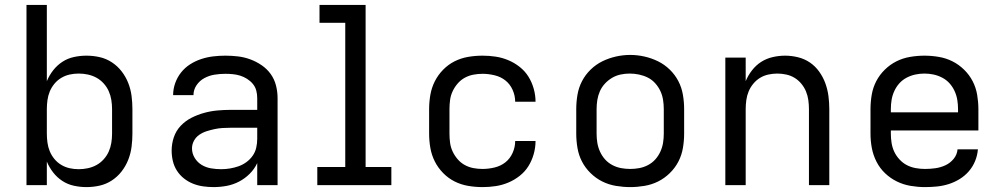

<svg xmlns="http://www.w3.org/2000/svg" viewBox="-20 -755 4090 783"><path d="M332 8Q307 8 281.5 2.5Q256 -3 234.5 -17Q213 -31 197 -51.5Q181 -72 171 -96V0H88V-735H171V-424Q181 -448 197 -468.5Q213 -489 234.5 -503Q256 -517 281.5 -522.5Q307 -528 332 -528Q360 -528 386.5 -522Q413 -516 436 -501Q459 -486 476 -464Q493 -442 503 -416.5Q513 -391 516.5 -364Q520 -337 520 -310V-210Q520 -183 516.5 -156Q513 -129 503 -103.5Q493 -78 476 -56Q459 -34 436 -19Q413 -4 386.5 2Q360 8 332 8ZM301 -65Q320 -65 338.5 -69Q357 -73 373.5 -82Q390 -91 403 -105.5Q416 -120 423.5 -137Q431 -154 434 -172.5Q437 -191 437 -210V-310Q437 -329 434 -347.5Q431 -366 423.5 -383Q416 -400 403 -414.5Q390 -429 373.5 -438Q357 -447 338.5 -451Q320 -455 301 -455Q282 -455 264 -451Q246 -447 230 -437.5Q214 -428 202 -413.5Q190 -399 183 -382Q176 -365 173.5 -346.5Q171 -328 171 -310V-210Q171 -192 173.5 -173.5Q176 -155 183 -138Q190 -121 202 -106.5Q214 -92 230 -82.5Q246 -73 264 -69Q282 -65 301 -65Z M851 8Q830 8 808.5 5Q787 2 767 -6Q747 -14 730 -27.5Q713 -41 701.5 -59Q690 -77 685 -98Q680 -119 680 -141Q680 -169 689 -195.5Q698 -222 717 -242Q736 -262 760.5 -274.5Q785 -287 812 -294.5Q839 -302 866.5 -304.5Q894 -307 921 -307H1029V-355Q1029 -371 1025 -386Q1021 -401 1011 -413Q1001 -425 987.5 -433.5Q974 -442 959.5 -446.5Q945 -451 929.5 -452.5Q914 -454 899 -454Q877 -454 855 -450.5Q833 -447 813.5 -436.5Q794 -426 781.5 -407.5Q769 -389 769 -367Q769 -367 769 -367Q769 -367 769 -367H686Q686 -367 686 -367Q686 -367 686 -367Q686 -392 694.5 -416Q703 -440 718.5 -459.5Q734 -479 755 -492.5Q776 -506 800 -514Q824 -522 849 -525Q874 -528 899 -528Q925 -528 950.5 -525Q976 -522 1000.5 -513Q1025 -504 1047 -489Q1069 -474 1084 -453Q1099 -432 1105.5 -406.5Q1112 -381 1112 -355V0H1029V-90Q1018 -66 998.5 -46.5Q979 -27 955 -14.5Q931 -2 904.5 3Q878 8 851 8ZM882 -65Q900 -65 918 -68Q936 -71 953 -77Q970 -83 985 -94Q1000 -105 1010.5 -120Q1021 -135 1025 -153Q1029 -171 1029 -189V-234H921Q905 -234 888 -233Q871 -232 855 -228.5Q839 -225 823 -220Q807 -215 793 -205.5Q779 -196 771 -181Q763 -166 763 -150Q763 -129 774 -111Q785 -93 802.5 -82.5Q820 -72 840.5 -68.5Q861 -65 882 -65Z M1274 0V-74H1388V-662H1283V-735H1471V-74H1576V0Z M1948 8Q1918 8 1889 3Q1860 -2 1834 -15Q1808 -28 1787 -49.5Q1766 -71 1753 -97Q1740 -123 1735 -152Q1730 -181 1730 -210V-310Q1730 -339 1735 -368Q1740 -397 1753 -423Q1766 -449 1787 -470.5Q1808 -492 1834 -505Q1860 -518 1889 -523Q1918 -528 1948 -528Q1975 -528 2001.5 -524Q2028 -520 2053 -509.5Q2078 -499 2099.5 -482Q2121 -465 2135 -442.5Q2149 -420 2156.5 -393.5Q2164 -367 2164 -340Q2164 -340 2164 -340Q2164 -340 2164 -340H2081Q2081 -340 2081 -340Q2081 -340 2081 -340Q2081 -365 2070.5 -388.5Q2060 -412 2041 -427Q2022 -442 1997 -448Q1972 -454 1948 -454Q1929 -454 1910.5 -450.5Q1892 -447 1875.5 -438Q1859 -429 1846.5 -414.5Q1834 -400 1826 -383Q1818 -366 1815.5 -347.5Q1813 -329 1813 -310V-210Q1813 -191 1815.5 -172.5Q1818 -154 1826 -137Q1834 -120 1846.5 -105.5Q1859 -91 1875.5 -82Q1892 -73 1910.5 -69.5Q1929 -66 1948 -66Q1972 -66 1997 -72Q2022 -78 2041 -93Q2060 -108 2070.5 -131.5Q2081 -155 2081 -180Q2081 -180 2081 -180Q2081 -180 2081 -180H2164Q2164 -180 2164 -180Q2164 -180 2164 -180Q2164 -153 2156.5 -126.5Q2149 -100 2135 -77.5Q2121 -55 2099.5 -38Q2078 -21 2053 -10.5Q2028 0 2001.5 4Q1975 8 1948 8Z M2550 8Q2521 8 2491.5 3Q2462 -2 2436 -15Q2410 -28 2388.5 -49Q2367 -70 2353.5 -96Q2340 -122 2335 -151.5Q2330 -181 2330 -210V-310Q2330 -339 2335 -368.5Q2340 -398 2353.5 -424Q2367 -450 2388.5 -471Q2410 -492 2436.5 -505Q2463 -518 2492 -524.5Q2521 -531 2550 -531Q2579 -531 2608 -524.5Q2637 -518 2663.5 -505Q2690 -492 2711.5 -471Q2733 -450 2746.5 -424Q2760 -398 2765 -368.5Q2770 -339 2770 -310V-210Q2770 -181 2765 -151.5Q2760 -122 2746.5 -96Q2733 -70 2711.5 -49Q2690 -28 2664 -15Q2638 -2 2608.5 3Q2579 8 2550 8ZM2550 -66Q2569 -66 2587.5 -69.5Q2606 -73 2623 -82Q2640 -91 2652.5 -105Q2665 -119 2673 -136.5Q2681 -154 2684 -172.5Q2687 -191 2687 -210V-310Q2687 -329 2684 -348Q2681 -367 2673 -384Q2665 -401 2652 -415.5Q2639 -430 2622 -438.5Q2605 -447 2586 -451Q2567 -455 2548 -455Q2529 -455 2510.5 -451Q2492 -447 2476 -437.5Q2460 -428 2447 -414Q2434 -400 2426.5 -383Q2419 -366 2416 -347.5Q2413 -329 2413 -310V-210Q2413 -191 2416 -172.5Q2419 -154 2427 -136.5Q2435 -119 2447.5 -105Q2460 -91 2477 -82Q2494 -73 2512.5 -69.5Q2531 -66 2550 -66Z M2938 0V-520H3021V-424Q3031 -448 3047 -468.5Q3063 -489 3084 -502.5Q3105 -516 3130.5 -522Q3156 -528 3182 -528Q3208 -528 3234.5 -521.5Q3261 -515 3283 -500Q3305 -485 3321 -462.5Q3337 -440 3346 -415Q3355 -390 3358.5 -363.5Q3362 -337 3362 -310V0H3279V-310Q3279 -328 3276.5 -346.5Q3274 -365 3267 -382Q3260 -399 3248 -413.5Q3236 -428 3220.5 -437.5Q3205 -447 3186.5 -451Q3168 -455 3150 -455Q3132 -455 3113.5 -451Q3095 -447 3079.5 -437.5Q3064 -428 3052 -413.5Q3040 -399 3033 -382Q3026 -365 3023.5 -346.5Q3021 -328 3021 -310V0Z M3752 8Q3723 8 3693.5 3Q3664 -2 3637.5 -15Q3611 -28 3589.5 -48.5Q3568 -69 3554.5 -95.5Q3541 -122 3535.5 -151Q3530 -180 3530 -210V-310Q3530 -339 3535 -368.5Q3540 -398 3553.5 -424Q3567 -450 3588.5 -471Q3610 -492 3636 -505Q3662 -518 3691.5 -523Q3721 -528 3750 -528Q3779 -528 3808.5 -523Q3838 -518 3864 -505Q3890 -492 3911.5 -471Q3933 -450 3946.5 -424Q3960 -398 3965 -368.5Q3970 -339 3970 -310V-223H3613V-210Q3613 -191 3616 -172Q3619 -153 3627 -136Q3635 -119 3648.5 -104.5Q3662 -90 3678.5 -81.5Q3695 -73 3714 -69.5Q3733 -66 3752 -66Q3774 -66 3795 -69Q3816 -72 3835.5 -81Q3855 -90 3869 -107Q3883 -124 3885 -146H3968Q3966 -121 3956.5 -98Q3947 -75 3931 -56.5Q3915 -38 3894 -25Q3873 -12 3849.5 -4.5Q3826 3 3801.5 5.5Q3777 8 3752 8ZM3613 -297H3887V-310Q3887 -329 3884 -347.5Q3881 -366 3873 -383.5Q3865 -401 3852.5 -415Q3840 -429 3823 -438Q3806 -447 3787.5 -451Q3769 -455 3750 -455Q3731 -455 3712.5 -451Q3694 -447 3677 -438Q3660 -429 3647.5 -415Q3635 -401 3627 -383.5Q3619 -366 3616 -347.5Q3613 -329 3613 -310Z"/></svg>

Font: Zed Sans Extended
Style: Regular
Weight: 400
Width: 7
Designer: Belleve Invis
Foundry: Belleve Invis
Version: Version 1.0.0; ttfautohint (v1.8.4)